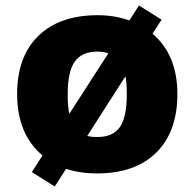

<svg xmlns="http://www.w3.org/2000/svg" viewBox="-20 -618 705 695"><path d="M133.8 -55.2Q42 -132.3 42 -277.8Q42 -413.1 118.7 -488Q195.3 -563 334 -563Q395 -563 448.2 -543.9L482.9 -598.1L564.9 -546.9L532.2 -496.1Q622.1 -418.9 622.1 -277.8Q622.1 -141.1 545.7 -65.7Q469.2 9.8 331.1 9.8Q270 9.8 219.2 -6.8L178.2 57.1L95.2 4.9ZM225.1 -277.8Q225.1 -229.5 231 -206.1L372.1 -424.8Q354.5 -431.2 332 -431.2Q276.4 -431.2 250.7 -395Q225.1 -358.9 225.1 -277.8ZM439 -277.8Q439 -319.8 434.1 -341.8L295.9 -126Q309.1 -122.1 333 -122.1Q388.7 -122.1 413.8 -157.7Q439 -193.4 439 -277.8Z"/></svg>

Font: Open Sans ExtBd
Style: Bold
Weight: 800
Foundry: Ascender Corporation
Version: Version 1.10